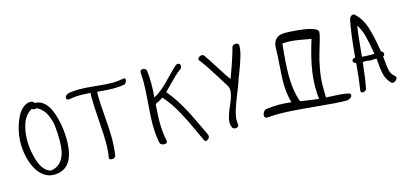

<svg xmlns="http://www.w3.org/2000/svg" viewBox="-64 -1203 3756 1742"><g transform="rotate(-15 1814.0 -331.5)"><path d="M69.8 -355Q69.8 -393.1 76.7 -437.3Q83.5 -481.4 98.6 -527.6Q113.8 -573.7 134.8 -611.1Q155.8 -648.4 187.3 -672.1Q218.8 -695.8 254.9 -695.8Q263.7 -695.8 273.9 -689.7Q284.2 -683.6 290 -674.8H296.9Q339.4 -673.3 373.3 -643.1Q407.2 -612.8 427 -568.8Q446.8 -524.9 460 -469.7Q473.1 -414.6 478 -367.4Q482.9 -320.3 482.9 -278.8Q482.9 -1 289.1 -1Q237.8 -1 195.6 -31.2Q153.3 -61.5 126.2 -111.8Q99.1 -162.1 84.5 -224.9Q69.8 -287.6 69.8 -355ZM293 -625Q290.5 -625 283.2 -623Q275.9 -621.1 271 -621.1Q259.3 -621.1 248 -630.9Q215.3 -613.3 192.1 -583Q168.9 -552.7 156.7 -514.9Q144.5 -477.1 139.2 -439.7Q133.8 -402.3 133.8 -361.8Q133.8 -333 137.5 -297.6Q141.1 -262.2 151.4 -219Q161.6 -175.8 176.5 -140.1Q191.4 -104.5 216.8 -77.6Q242.2 -50.8 273.9 -44.9Q418.9 -67.4 418.9 -284.2Q418.9 -322.8 417.7 -351.1Q416.5 -379.4 412.6 -416.5Q408.7 -453.6 400.1 -481.9Q391.6 -510.3 378.2 -538.6Q364.7 -566.9 343.3 -588.9Q321.8 -610.8 293 -625Z M869.6 -23.9Q867.7 -13.2 857.4 -7.1Q847.2 -1 835 -1Q823.2 -1 815.4 -6.1Q807.6 -11.2 807.6 -20Q819.8 -81.1 819.8 -161.1Q819.8 -228.5 809.3 -375Q798.8 -521.5 798.8 -592.8Q798.8 -619.6 801.8 -632.8Q734.9 -637.2 710.9 -637.2Q650.4 -637.2 598.6 -626Q587.4 -626 580.1 -631.3Q572.8 -636.7 572.8 -644Q572.8 -668 604.5 -681.2Q649.9 -690.9 713.9 -690.9Q763.7 -690.9 863.3 -680.4Q962.9 -669.9 1012.7 -669.9Q1066.9 -669.9 1126 -681.2Q1140.6 -681.2 1140.6 -666Q1140.6 -653.3 1132.8 -640.6Q1125 -627.9 1114.7 -626Q1069.3 -617.2 1010.7 -617.2Q961.4 -617.2 861.8 -627Q859.9 -604.5 859.9 -594.2Q859.9 -527.3 870.8 -395.8Q881.8 -264.2 881.8 -189Q881.8 -100.6 869.6 -23.9Z M1287.6 -695.8Q1287.6 -707.5 1294.9 -713.4Q1302.2 -719.2 1313.5 -719.2Q1327.1 -719.2 1337.9 -711.2Q1348.6 -703.1 1348.6 -690.9Q1355.5 -636.2 1355.5 -575.2Q1355.5 -508.8 1349.6 -442.9Q1382.3 -458.5 1419.7 -488.8Q1457 -519 1485.1 -548.3Q1513.2 -577.6 1551.3 -616.5Q1589.4 -655.3 1615.7 -678.2Q1623.5 -682.1 1633.8 -682.1Q1656.7 -682.1 1656.7 -657.2Q1656.7 -638.7 1642.6 -628.9Q1613.3 -608.4 1583.7 -580.3Q1554.2 -552.2 1520.3 -516.6Q1486.3 -481 1465.8 -461.9Q1489.3 -434.1 1511.2 -404.3Q1533.2 -374.5 1555.2 -338.1Q1577.1 -301.8 1592.8 -275.4Q1608.4 -249 1630.9 -203.6Q1653.3 -158.2 1663.8 -137Q1674.3 -115.7 1699 -63.2Q1723.6 -10.7 1731.4 5.9Q1735.8 16.6 1735.8 23.9Q1735.8 35.6 1724.4 47.4Q1712.9 59.1 1699.7 59.1Q1687.5 59.1 1683.6 45.9Q1670.4 18.6 1640.1 -47.4Q1609.9 -113.3 1591.6 -150.6Q1573.2 -188 1544.2 -241.9Q1515.1 -295.9 1484.1 -340.3Q1453.1 -384.8 1418.5 -423.8Q1388.2 -400.4 1345.7 -381.8Q1344.7 -364.7 1342.3 -330.1Q1339.8 -295.4 1338.6 -268.3Q1337.4 -241.2 1337.4 -216.8Q1337.4 -118.2 1356.4 -30.8Q1356.4 -9.8 1326.7 -9.8Q1312.5 -9.8 1301 -16.4Q1289.6 -22.9 1287.6 -35.2Q1270.5 -111.8 1270.5 -210.9Q1270.5 -275.9 1281 -405.3Q1291.5 -534.7 1291.5 -599.1Q1291.5 -647.5 1287.6 -695.8Z M2153.3 -705.1Q2162.1 -722.2 2187.5 -722.2Q2199.7 -722.2 2208 -716.3Q2216.3 -710.4 2216.3 -699.2Q2216.3 -655.3 2199.2 -597.2Q2182.1 -539.1 2153.8 -466.3Q2125.5 -393.6 2116.2 -363.8Q2109.4 -342.3 2081.3 -273.7Q2053.2 -205.1 2034.9 -146.2Q2016.6 -87.4 2016.6 -46.9Q2016.6 -29.3 2019.5 -4.9Q2019.5 5.9 2010 12Q2000.5 18.1 1988.3 18.1Q1966.8 18.1 1958 -1.2Q1949.2 -20.5 1949.2 -46.9Q1949.2 -75.2 1962.2 -115Q1975.1 -154.8 1990.7 -188Q2006.3 -221.2 2019.3 -260.3Q2032.2 -299.3 2032.2 -326.2Q2032.2 -353.5 2019.5 -374Q2009.3 -389.2 1941.2 -498.5Q1873 -607.9 1829.6 -662.1Q1825.2 -668 1825.2 -672.9Q1825.2 -684.1 1837.4 -693.1Q1849.6 -702.1 1864.3 -702.1Q1876.5 -702.1 1884.3 -692.9Q1913.1 -652.3 1970.7 -560.8Q2028.3 -469.2 2060.5 -424.8Q2064.5 -436 2076.9 -470.2Q2089.4 -504.4 2094.5 -519Q2099.6 -533.7 2109.9 -563.7Q2120.1 -593.8 2126.2 -613Q2132.3 -632.3 2139.9 -657.5Q2147.5 -682.6 2153.3 -705.1Z M2949.2 -630.9Q2949.2 -611.8 2934.1 -558.3Q2918.9 -504.9 2900.6 -445.6Q2882.3 -386.2 2867.2 -302.5Q2852.1 -218.8 2852.1 -146Q2852.1 -129.4 2852.5 -94.2Q2853 -59.1 2853 -40Q2875 -38.1 2916 -36.6Q2957 -35.2 2991.5 -32.2Q3025.9 -29.3 3057.1 -22Q3080.1 -17.6 3080.1 -2.9Q3080.1 14.6 3061.5 25.4Q3043 36.1 3021 36.1Q2943.4 36.1 2725.6 14.6Q2507.8 -6.8 2403.3 -6.8Q2357.4 -6.8 2297.4 -2H2291Q2278.8 -2 2272.5 -8.8Q2266.1 -15.6 2266.1 -26.9Q2266.1 -43.5 2277.3 -59.6Q2288.6 -75.7 2305.2 -79.1Q2374 -86.9 2422.4 -86.9Q2476.1 -86.9 2540 -79.1Q2514.2 -160.6 2514.2 -271Q2514.2 -323.2 2522.2 -429.7Q2530.3 -536.1 2530.3 -589.8Q2530.3 -642.1 2558.3 -672.1Q2586.4 -702.1 2645 -702.1Q2662.6 -702.1 2693.1 -700.7Q2723.6 -699.2 2769.8 -694.6Q2815.9 -689.9 2854.5 -682.6Q2893.1 -675.3 2921.1 -661.6Q2949.2 -647.9 2949.2 -630.9ZM2617.2 -67.9Q2750 -47.4 2790 -43.9Q2783.2 -93.3 2783.2 -148.9Q2783.2 -250.5 2804 -356.2Q2824.7 -461.9 2864.3 -586.9Q2844.7 -590.3 2804.2 -597.7Q2763.7 -605 2744.6 -608.2Q2725.6 -611.3 2696.8 -614.3Q2668 -617.2 2643.1 -617.2Q2630.4 -617.2 2598.1 -615.2Q2578.1 -426.3 2578.1 -327.1Q2578.1 -175.3 2617.2 -67.9Z M3199.2 -271Q3186 -273.9 3179 -281Q3171.9 -288.1 3171.9 -296.9Q3171.9 -306.6 3180.2 -313.5Q3188.5 -320.3 3203.1 -320.8Q3221.7 -542.5 3248 -666Q3251 -681.2 3261.7 -692.1Q3272.5 -703.1 3285.2 -703.1Q3296.4 -703.1 3303.2 -694.8Q3360.8 -641.1 3389.4 -556.4Q3418 -471.7 3443.8 -313Q3453.6 -311.5 3459.7 -303.5Q3465.8 -295.4 3465.8 -286.1Q3465.8 -270 3450.2 -266.1Q3452.6 -247.6 3455.1 -220.5Q3457.5 -193.4 3459 -178.5Q3460.4 -163.6 3464.1 -144.3Q3467.8 -125 3472.9 -112.5Q3478 -100.1 3487.5 -87.4Q3497.1 -74.7 3510.3 -64.9Q3518.1 -58.6 3518.1 -49.8Q3518.1 -37.1 3503.7 -24.2Q3489.3 -11.2 3475.1 -11.2Q3466.8 -11.2 3461.9 -16.1Q3445.8 -30.3 3433.6 -49.8Q3421.4 -69.3 3414.6 -86.4Q3407.7 -103.5 3402.8 -130.1Q3397.9 -156.7 3396.2 -172.9Q3394.5 -189 3392.1 -219.5Q3389.6 -250 3388.2 -262.2Q3364.3 -259.8 3334 -259.8Q3328.1 -259.8 3317.1 -261.7Q3306.2 -263.7 3300.3 -264.2H3259.3Q3241.2 -102.5 3226.1 -29.8Q3226.1 -16.1 3214.6 -7.1Q3203.1 2 3189.9 2Q3169.9 2 3169.9 -17.1Q3187 -123.5 3199.2 -271ZM3295.9 -596.2Q3289.1 -553.2 3283.9 -510Q3278.8 -466.8 3272.5 -398.2Q3266.1 -329.6 3264.2 -312Q3297.4 -308.1 3342.3 -308.1Q3349.1 -308.1 3361.8 -308.6Q3374.5 -309.1 3380.9 -309.1Q3360.8 -425.8 3343.8 -488Q3326.7 -550.3 3295.9 -596.2Z"/></g></svg>

Font: Zhizn
Style: Regular
Weight: 400
Designer: Peter Zharnov
Foundry: Peter Zharnov
Version: Version 1.000